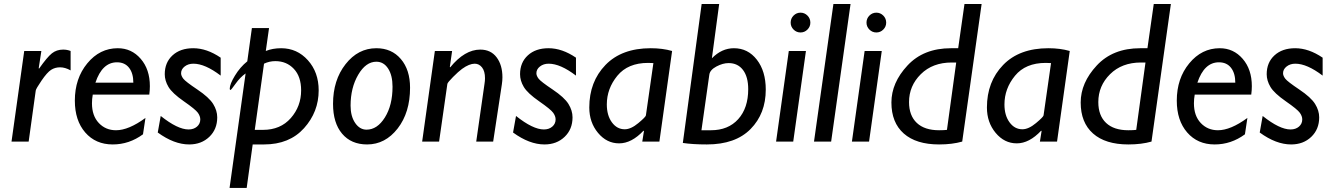

<svg xmlns="http://www.w3.org/2000/svg" viewBox="-20 -702 6609 952"><path d="M185.1 -449.2 171.9 -363.8 173.8 -361.8Q213.9 -418.9 237.3 -437.5Q260.7 -456.1 293 -456.1Q313 -456.1 330.1 -449.2V-353Q303.2 -368.2 277.8 -368.2Q252.9 -368.2 233.4 -355.7Q213.9 -343.3 186 -302.5Q158.2 -261.7 157.2 -252.9L122.1 0H37.1L100.1 -449.2Z M701.2 -117.2 689 -36.1Q620.6 14.2 539.1 14.2Q454.1 14.2 402.6 -45.2Q351.1 -104.5 351.1 -203.1Q351.1 -313 412.8 -387.9Q474.6 -462.9 564 -462.9Q632.3 -462.9 677.7 -410.4Q723.1 -357.9 723.1 -274.9Q723.1 -254.4 720.2 -232.9H439.9Q436 -210.4 436 -189.9Q436 -127.9 470 -92Q503.9 -56.2 555.2 -56.2Q617.7 -56.2 701.2 -117.2ZM453.1 -292H641.1Q641.1 -338.9 619.9 -366Q598.6 -393.1 560.1 -393.1Q486.8 -393.1 453.1 -292Z M1074.2 -416V-327.1Q996.6 -386.2 939 -386.2Q913.1 -386.2 895.5 -372.3Q877.9 -358.4 877.9 -338.9Q877.9 -326.2 888.9 -311.8Q899.9 -297.4 958.3 -258.3Q1016.6 -219.2 1036.9 -186.5Q1057.1 -153.8 1057.1 -120.1Q1057.1 -61 1017.8 -23.4Q978.5 14.2 918 14.2Q843.3 14.2 762.2 -44.9L776.9 -127Q860.8 -60.1 915 -60.1Q940.4 -60.1 956.8 -74.2Q973.1 -88.4 973.1 -109.9Q973.1 -126 961.2 -142.8Q949.2 -159.7 891.6 -199.7Q834 -239.7 815.4 -271Q796.9 -302.2 796.9 -334Q796.9 -392.1 835.4 -427.5Q874 -462.9 938 -462.9Q1005.4 -462.9 1074.2 -416Z M1314 -563 1297.9 -449.2Q1332 -462.9 1374 -462.9Q1453.1 -462.9 1506.6 -403.3Q1560.1 -343.8 1560.1 -253.9Q1560.1 -147 1487.5 -66.4Q1415 14.2 1289.1 14.2H1232.9L1203.1 230H1118.2L1197.8 -337.9Q1170.4 -318.4 1148.2 -287.1Q1126 -255.9 1123 -255.9Q1119.1 -255.9 1119.1 -262.2Q1119.1 -284.7 1144.8 -326.9Q1170.4 -369.1 1206.1 -397.9L1229 -563ZM1289.1 -386.2 1243.2 -58.1H1284.2Q1370.6 -58.1 1421.9 -116.5Q1473.1 -174.8 1473.1 -253.9Q1473.1 -322.3 1437 -360.6Q1400.9 -398.9 1345.2 -398.9Q1315.4 -398.9 1289.1 -386.2Z M1846.2 -462.9Q1921.9 -462.9 1967.5 -409.4Q2013.2 -356 2013.2 -267.1Q2013.2 -144 1951.7 -64.9Q1890.1 14.2 1800.3 14.2Q1721.2 14.2 1676.3 -39.1Q1631.3 -92.3 1631.3 -187Q1631.3 -304.7 1693.4 -383.8Q1755.4 -462.9 1846.2 -462.9ZM1846.2 -396Q1793.9 -396 1756.1 -331.3Q1718.3 -266.6 1718.3 -178.2Q1718.3 -125.5 1741 -92.3Q1763.7 -59.1 1797.4 -59.1Q1850.6 -59.1 1888.4 -119.6Q1926.3 -180.2 1926.3 -272Q1926.3 -328.6 1904.3 -362.3Q1882.3 -396 1846.2 -396Z M2221.7 -449.2 2210.4 -370.1 2212.4 -368.2Q2284.2 -456.1 2361.3 -456.1Q2413.6 -456.1 2442.4 -417.7Q2471.2 -379.4 2471.2 -318.8Q2471.2 -301.8 2468.3 -283.2L2425.3 0H2341.3L2382.3 -286.1Q2384.8 -301.3 2384.8 -314Q2384.8 -349.1 2370.1 -367.7Q2355.5 -386.2 2333.5 -386.2Q2320.8 -386.2 2304.9 -379.9Q2289.1 -373.5 2271 -360.4Q2252.9 -347.2 2226.3 -320.3Q2199.7 -293.5 2198.2 -286.1L2157.2 0H2073.2L2136.2 -449.2Z M2835.9 -416V-327.1Q2758.3 -386.2 2700.7 -386.2Q2674.8 -386.2 2657.2 -372.3Q2639.6 -358.4 2639.6 -338.9Q2639.6 -326.2 2650.6 -311.8Q2661.6 -297.4 2720 -258.3Q2778.3 -219.2 2798.6 -186.5Q2818.8 -153.8 2818.8 -120.1Q2818.8 -61 2779.5 -23.4Q2740.2 14.2 2679.7 14.2Q2605 14.2 2523.9 -44.9L2538.6 -127Q2622.6 -60.1 2676.8 -60.1Q2702.1 -60.1 2718.5 -74.2Q2734.9 -88.4 2734.9 -109.9Q2734.9 -126 2722.9 -142.8Q2710.9 -159.7 2653.3 -199.7Q2595.7 -239.7 2577.1 -271Q2558.6 -302.2 2558.6 -334Q2558.6 -392.1 2597.2 -427.5Q2635.7 -462.9 2699.7 -462.9Q2767.1 -462.9 2835.9 -416Z M3312.5 -449.2 3249.5 0H3164.6L3172.9 -51.8L3170.9 -54.2Q3111.8 8.8 3049.8 8.8Q2988.3 8.8 2945.1 -43.2Q2901.9 -95.2 2901.9 -168.9Q2901.9 -296.9 2982.2 -379.9Q3062.5 -462.9 3206.5 -462.9Q3265.1 -462.9 3312.5 -449.2ZM3182.6 -129.9 3219.7 -389.2Q3206.1 -390.1 3193.4 -390.1Q3093.3 -390.1 3041 -326.4Q2988.8 -262.7 2988.8 -184.1Q2988.8 -129.9 3013.9 -95.5Q3039.1 -61 3077.6 -61Q3108.4 -61 3145 -91.6Q3181.6 -122.1 3182.6 -129.9Z M3545.9 -682.1 3509.8 -413.1Q3558.6 -462.9 3619.1 -462.9Q3688.5 -462.9 3732.7 -406Q3776.9 -349.1 3776.9 -257.8Q3776.9 -138.7 3701.7 -62.3Q3626.5 14.2 3484.9 14.2Q3415 14.2 3365.7 6.8L3459 -682.1ZM3458 -56.2H3504.9Q3590.8 -56.2 3640.4 -111.3Q3689.9 -166.5 3689.9 -259.8Q3689.9 -320.8 3664.1 -355Q3638.2 -389.2 3592.8 -389.2Q3564 -389.2 3532.2 -372.3Q3500.5 -355.5 3497.1 -332Z M3900.4 -589.8Q3900.4 -610.4 3914.8 -624.8Q3929.2 -639.2 3949.2 -639.2Q3969.2 -639.2 3983.6 -624.8Q3998 -610.4 3998 -589.8Q3998 -569.8 3983.6 -555.4Q3969.2 -541 3949.2 -541Q3929.2 -541 3914.8 -555.4Q3900.4 -569.8 3900.4 -589.8ZM3976.1 -449.2 3913.1 0H3828.1L3891.1 -449.2Z M4197.3 -682.1 4101.1 0H4016.1L4112.3 -682.1Z M4276.4 -589.8Q4276.4 -610.4 4290.8 -624.8Q4305.2 -639.2 4325.2 -639.2Q4345.2 -639.2 4359.6 -624.8Q4374 -610.4 4374 -589.8Q4374 -569.8 4359.6 -555.4Q4345.2 -541 4325.2 -541Q4305.2 -541 4290.8 -555.4Q4276.4 -569.8 4276.4 -589.8ZM4352.1 -449.2 4289.1 0H4204.1L4267.1 -449.2Z M4847.2 -682.1 4751 0Q4701.7 14.2 4636.2 14.2Q4522.5 14.2 4461.2 -40Q4399.9 -94.2 4399.9 -193.8Q4399.9 -291.5 4479.5 -377.2Q4559.1 -462.9 4695.3 -462.9H4731L4762.2 -682.1ZM4675.3 -58.1 4721.2 -392.1H4699.2Q4604 -392.1 4545.7 -334.2Q4487.3 -276.4 4487.3 -195.8Q4487.3 -128.9 4525.9 -92.5Q4564.5 -56.2 4636.2 -56.2Q4662.1 -56.2 4675.3 -58.1Z M5284.2 -449.2 5221.2 0H5136.2L5144.5 -51.8L5142.6 -54.2Q5083.5 8.8 5021.5 8.8Q4960 8.8 4916.7 -43.2Q4873.5 -95.2 4873.5 -168.9Q4873.5 -296.9 4953.9 -379.9Q5034.2 -462.9 5178.2 -462.9Q5236.8 -462.9 5284.2 -449.2ZM5154.3 -129.9 5191.4 -389.2Q5177.7 -390.1 5165 -390.1Q5064.9 -390.1 5012.7 -326.4Q4960.4 -262.7 4960.4 -184.1Q4960.4 -129.9 4985.6 -95.5Q5010.7 -61 5049.3 -61Q5080.1 -61 5116.7 -91.6Q5153.3 -122.1 5154.3 -129.9Z M5785.6 -682.1 5689.5 0Q5640.1 14.2 5574.7 14.2Q5460.9 14.2 5399.7 -40Q5338.4 -94.2 5338.4 -193.8Q5338.4 -291.5 5418 -377.2Q5497.6 -462.9 5633.8 -462.9H5669.4L5700.7 -682.1ZM5613.8 -58.1 5659.7 -392.1H5637.7Q5542.5 -392.1 5484.1 -334.2Q5425.8 -276.4 5425.8 -195.8Q5425.8 -128.9 5464.4 -92.5Q5502.9 -56.2 5574.7 -56.2Q5600.6 -56.2 5613.8 -58.1Z M6165 -117.2 6152.8 -36.1Q6084.5 14.2 6002.9 14.2Q5918 14.2 5866.5 -45.2Q5814.9 -104.5 5814.9 -203.1Q5814.9 -313 5876.7 -387.9Q5938.5 -462.9 6027.8 -462.9Q6096.2 -462.9 6141.6 -410.4Q6187 -357.9 6187 -274.9Q6187 -254.4 6184.1 -232.9H5903.8Q5899.9 -210.4 5899.9 -189.9Q5899.9 -127.9 5933.8 -92Q5967.8 -56.2 6019 -56.2Q6081.5 -56.2 6165 -117.2ZM5917 -292H6105Q6105 -338.9 6083.7 -366Q6062.5 -393.1 6023.9 -393.1Q5950.7 -393.1 5917 -292Z M6538.1 -416V-327.1Q6460.4 -386.2 6402.8 -386.2Q6377 -386.2 6359.4 -372.3Q6341.8 -358.4 6341.8 -338.9Q6341.8 -326.2 6352.8 -311.8Q6363.8 -297.4 6422.1 -258.3Q6480.5 -219.2 6500.7 -186.5Q6521 -153.8 6521 -120.1Q6521 -61 6481.7 -23.4Q6442.4 14.2 6381.8 14.2Q6307.1 14.2 6226.1 -44.9L6240.7 -127Q6324.7 -60.1 6378.9 -60.1Q6404.3 -60.1 6420.7 -74.2Q6437 -88.4 6437 -109.9Q6437 -126 6425 -142.8Q6413.1 -159.7 6355.5 -199.7Q6297.9 -239.7 6279.3 -271Q6260.7 -302.2 6260.7 -334Q6260.7 -392.1 6299.3 -427.5Q6337.9 -462.9 6401.9 -462.9Q6469.2 -462.9 6538.1 -416Z"/></svg>

Font: Myanmar Pyu Pro
Style: Regular
Weight: 400
Designer: Khon Soe Zaw Thu
Foundry: PaOh Unicode
Version: Version 2.00 April 29, 2017